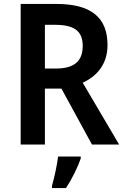

<svg xmlns="http://www.w3.org/2000/svg" viewBox="-20 -800 631 975"><path d="M266 -780H85V-66H208V-350H292L447 -66H585L400 -380C470 -412 526 -472 526 -571C526 -711 443 -780 266 -780ZM259 -674C355 -674 400 -644 400 -567C400 -492 360 -452 264 -452H208V-674ZM390 5V-5H275C270 38 255 106 244 143V155H315C346 108 375 49 390 5Z"/></svg>

Font: Noto Sans Malayalam UI SemiCondensed SemiBold
Style: Regular
Weight: 600
Width: 4
Designer: Jelle Bosma - Monotype Design Team
Foundry: Monotype Imaging Inc.
Version: Version 2.104